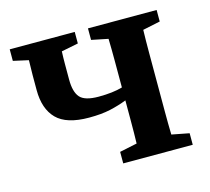

<svg xmlns="http://www.w3.org/2000/svg" viewBox="-77 -569 722 659"><g transform="rotate(-15 284.0 -239.5)"><path d="M287 -438V-479H531V-438L469 -425Q468 -388 468 -345Q468 -302 468 -269V-210Q468 -177 468 -134Q468 -91 469 -53L531 -41V0H284V-41L346 -54Q347 -91 347 -133.5Q347 -176 347 -207Q319 -196 287.5 -189Q256 -182 212 -182Q132 -182 97 -217.5Q62 -253 62 -320Q62 -346 62 -373Q62 -400 63 -426L9 -438V-479H240V-438L180 -426Q179 -405 179 -381.5Q179 -358 179 -326Q179 -282 196 -262.5Q213 -243 262 -243Q313 -243 347 -253V-269Q347 -302 347 -345.5Q347 -389 346 -426Z"/></g></svg>

Font: Source Serif Pro Semibold
Style: Regular
Weight: 600
Designer: Frank Grießhammer
Foundry: Adobe Systems Incorporated
Version: Version 3.000;hotconv 1.0.109;makeotfexe 2.5.65596